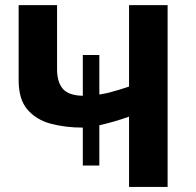

<svg xmlns="http://www.w3.org/2000/svg" viewBox="-20 -734 768 754"><path d="M638.2 -713.9V0H486.8V-275.9Q424.3 -253.9 370.1 -242.2V-84H305.2V-232.9Q236.3 -232.9 178.2 -248.5Q122.1 -263.7 86.9 -304.7Q53.2 -344.7 53.2 -418.9V-713.9H204.1V-461.9Q204.1 -411.6 227.1 -384.8Q250 -358.9 305.2 -357.9V-518.1H370.1V-362.8Q397.9 -366.7 424.8 -375Q444.3 -379.9 486.8 -394V-713.9Z"/></svg>

Font: Droid Sans Thai
Style: Bold
Weight: 700
Designer: Steve Matteson
Foundry: Ascender Corporation
Version: Version 1.00